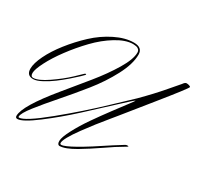

<svg xmlns="http://www.w3.org/2000/svg" viewBox="-171 -969 1298 1249"><g transform="rotate(30 477.5 -344.5)"><path d="M419 56Q466 56 713 -110L780 -152Q787 -156 795 -156Q803 -156 803 -154Q803 -152 800 -150L728 -106Q713 -96 668 -65.5Q623 -35 595 -17Q567 1 529 24Q454 68 412 68Q396 66 396 39Q396 12 428 -49Q460 -110 504.5 -174Q549 -238 594 -298Q639 -358 668 -396.5Q697 -435 695 -435Q690 -435 608 -358.5Q526 -282 427 -191Q328 -100 227 -23.5Q126 53 88 53Q73 53 73 37Q73 -37 241 -241Q311 -326 381 -412Q451 -498 500 -579.5Q549 -661 549 -711Q549 -725 541 -733Q533 -741 523.5 -743Q514 -745 496 -746Q441 -745 373 -703.5Q305 -662 245 -599.5Q185 -537 134.5 -469Q84 -401 54 -342Q24 -283 24 -256.5Q24 -230 43 -230Q81 -230 149.5 -277Q218 -324 268 -371L317 -418Q323 -424 327 -424Q331 -424 331 -421.5Q331 -419 325 -413L306 -394Q293 -381 255 -348Q217 -315 183.5 -290Q150 -265 111 -244Q72 -223 47 -223Q-2 -223 -2 -274Q-2 -314 27.5 -375Q57 -436 108.5 -501.5Q160 -567 222 -625Q284 -683 358.5 -720Q433 -757 497.5 -757Q562 -757 562 -704Q562 -633 513 -540Q464 -447 394.5 -360.5Q325 -274 255.5 -194.5Q186 -115 137 -52.5Q88 10 88 35Q88 40 93 40Q135 40 286 -83.5Q437 -207 566 -330L696 -453Q779 -536 838 -605.5Q897 -675 902 -680Q915 -699 926 -699Q937 -699 947 -695.5Q957 -692 957 -688Q957 -678 804.5 -489.5Q652 -301 648 -295.5Q644 -290 610 -249Q576 -208 546 -169.5Q516 -131 483 -86Q410 14 410 46Q410 56 419 56Z"/></g></svg>

Font: Herr Von Muellerhoff
Style: Regular
Weight: 400
Version: Version 1.000